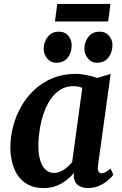

<svg xmlns="http://www.w3.org/2000/svg" viewBox="-20 -942 620 972"><path d="M475.9 -103.1Q473.2 -81.8 479.1 -73.2Q485 -64.6 494.9 -64.6Q502.8 -64.6 513.2 -69.9Q523.5 -75.2 539.7 -88.4L553.7 -57.5Q548.7 -49.7 531.3 -33.4Q513.9 -17.1 486.8 -3.6Q459.7 10 425.1 10Q394.9 10 375 -4.8Q355.1 -19.6 353.5 -50.7L355.3 -66.7Q339 -47.8 316.7 -30.2Q294.4 -12.5 265.8 -1.3Q237.2 10 201.1 10Q142.8 10 105.4 -17.8Q68 -45.6 50.3 -92.4Q32.5 -139.1 32.5 -195.4Q32.5 -249.6 46.7 -303.2Q60.8 -356.9 88.2 -404.5Q115.7 -452.2 155.8 -489.1Q195.9 -525.9 247.9 -547Q300 -568 363 -568Q389.5 -568 420.2 -561.5Q450.8 -555.1 472.2 -547.3L540.2 -567.7ZM396.6 -497Q386.1 -501.7 374.4 -503.8Q362.7 -505.8 350.6 -505.8Q313.6 -505.8 284.9 -487.6Q256.3 -469.3 235.3 -438.2Q214.4 -407 200.9 -367.4Q187.3 -327.8 180.9 -285Q174.4 -242.2 174.4 -201.1Q174.4 -158.3 184.2 -128.1Q194 -97.9 211.6 -82.2Q229.3 -66.5 252.9 -66.5Q267.7 -66.5 280.8 -71.4Q293.9 -76.2 305.4 -84.2Q317 -92.1 326.9 -101.7Q336.9 -111.2 345.2 -120.7ZM262.7 -624.3Q236.9 -624.3 218.7 -646.4Q200.6 -668.5 201.1 -696.1Q202.1 -731.9 222.7 -756.8Q243.4 -781.7 278 -781.7Q309.3 -781.7 326.2 -760.4Q343.2 -739.1 343 -712.7Q342.9 -676.3 323.1 -650.3Q303.4 -624.3 262.7 -624.3ZM469 -624.3Q443.1 -624.3 425 -646.4Q406.8 -668.5 407.3 -696.1Q408.3 -731.9 428.5 -756.8Q448.6 -781.7 484.1 -781.7Q514.6 -781.7 532.2 -760.4Q549.8 -739.1 549.3 -712.7Q548.8 -676.3 528.8 -650.3Q508.9 -624.3 469 -624.3ZM269.8 -922.2H539L527.5 -833.3H258.2Z"/></svg>

Font: Merriweather Light
Style: Italic
Weight: 300
Italic angle: -7.8°
Designer: Eben Sorkin
Foundry: Eben Sorkin
Version: Version 2.101